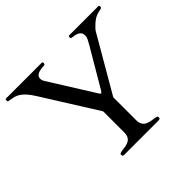

<svg xmlns="http://www.w3.org/2000/svg" viewBox="-162 -879 1071 1071"><g transform="rotate(-45 373.0 -344.0)"><path d="M240.2 -14.6Q240.2 -17.6 243.7 -19.8Q247.1 -22 252.2 -23.2Q257.3 -24.4 263.2 -25.1Q269 -25.9 273.4 -26.4Q310.5 -30.3 325.7 -44.7Q340.8 -59.1 340.8 -87.9V-249.5Q340.8 -251.5 340.6 -252.9Q340.3 -254.4 339.4 -256.8L139.6 -575.2Q131.3 -588.4 121.8 -601.8Q112.3 -615.2 100.8 -627.2Q89.4 -639.2 75.9 -648.2Q62.5 -657.2 46.9 -661.1Q44.4 -661.6 39.1 -662.8Q33.7 -664.1 27.8 -665Q22 -666 16.6 -667Q11.2 -668 8.8 -668.5Q3.9 -668.9 2.9 -672.1Q2 -675.3 2 -679.7Q2 -682.1 2.9 -685.3Q3.9 -688.5 9.3 -688.5H288.6Q293.9 -688.5 295.4 -686Q296.9 -683.6 296.9 -679.7Q296.9 -668.9 288.6 -668.9Q278.8 -668 267.1 -666.7Q255.4 -665.5 245.1 -661.9Q234.9 -658.2 227.8 -651.1Q220.7 -644 220.7 -630.9Q220.7 -619.1 226.6 -609.9L391.6 -346.2Q397 -338.4 398.2 -336.2Q399.4 -334 403.3 -334Q406.7 -334 409.7 -337.9Q412.6 -341.8 416.5 -348.1L548.3 -572.3Q554.2 -584 561.8 -597.4Q569.3 -610.8 569.3 -625Q569.3 -638.7 563.5 -646.7Q557.6 -654.8 548.8 -659.2Q540 -663.6 529.3 -665.5Q518.6 -667.5 508.3 -668.9Q502.9 -669.4 501.5 -672.4Q500 -675.3 500 -679.7Q500 -683.1 501.2 -685.8Q502.4 -688.5 508.3 -688.5H736.3Q740.2 -688.5 741.7 -685.3Q743.2 -682.1 743.2 -679.7Q743.2 -674.8 741 -672.4Q738.8 -669.9 735.1 -668.7Q731.4 -667.5 727.1 -666.7Q722.7 -666 718.3 -665Q693.8 -659.2 676 -647Q658.2 -634.8 641.1 -616.2Q638.7 -613.8 634 -608.4Q629.4 -603 628.9 -602.1L436 -270V-87.9Q436 -61.5 450.9 -46.4Q465.8 -31.2 503.4 -26.4Q506.8 -25.9 512.5 -25.1Q518.1 -24.4 523.4 -23.2Q528.8 -22 532.7 -20Q536.6 -18.1 536.6 -15.1V-9.8Q536.6 -2.9 531.7 -1.5Q526.9 0 520 0H256.8Q250 0 245.1 -1.5Q240.2 -2.9 240.2 -9.8Z"/></g></svg>

Font: Kurinto Book Core
Style: Regular
Weight: 400
Designer: Kurinto was developed by Clint Goss from a range of fonts that are compatible with the SIL Open Font License Version 1.1
Foundry: Clinton F. Goss
Version: Version 2.196; July 25, 2020